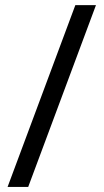

<svg xmlns="http://www.w3.org/2000/svg" viewBox="-20 -734 407 754"><path d="M356.9 -713.9 90.8 0H9.8L275.9 -713.9Z"/></svg>

Font: Sahel FD
Style: FD
Weight: 400
Foundry: Saber Rastikerdar (saber.rastikerdar@gmail.com)
Version: Version 3.3.1